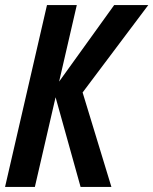

<svg xmlns="http://www.w3.org/2000/svg" viewBox="-22 -740 607 760"><path d="M-2 0 164 -720H282L212 -417L430 -720H565L305 -374L419 0H297L198 -355L116 0Z"/></svg>

Font: Instrument Sans Condensed SemiBold Italic
Style: Regular
Weight: 600
Width: 3
Italic angle: -13°
Designer: Rodrigo Fuenzalida
Foundry: fragTYPE
Version: Version 1.000; ttfautohint (v1.8.4.7-5d5b);gftools[0.9.28]